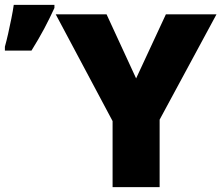

<svg xmlns="http://www.w3.org/2000/svg" viewBox="-27 -773 914 793"><path d="M535.2 -449.2 658.2 -713.9H867.2L632.3 -278.8V0H438V-272.9L203.1 -713.9H413.1ZM-6.8 -564V-580.1Q-0.5 -602.5 6.6 -633.8Q13.7 -665 20 -696.8Q26.4 -728.5 29.8 -752.9H197.8V-740.2Q178.2 -697.3 155.8 -655Q133.3 -612.8 103 -564Z"/></svg>

Font: Open Sans ExtraBold
Style: Regular
Weight: 800
Designer: Monotype Design Team
Foundry: Monotype Imaging Inc.
Version: Version 3.003; ttfautohint (v1.8.4)